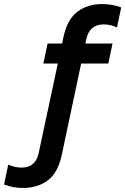

<svg xmlns="http://www.w3.org/2000/svg" viewBox="-135 -746 621 952"><path d="M-21 186Q-47 186 -70.5 181.5Q-94 177 -115 169L-94 70Q-79 77 -62.5 81Q-46 85 -28 85Q42 85 57 12L179 -559Q198 -650 249 -688Q300 -726 372 -726Q398 -726 422 -721.5Q446 -717 466 -709L445 -610Q430 -617 413.5 -621Q397 -625 379 -625Q309 -625 293 -552L172 19Q153 110 102.5 148Q52 186 -21 186ZM80 -431 101 -530H423L402 -431Z"/></svg>

Font: Radio Canada Big Medium
Style: Italic
Weight: 500
Italic angle: -12°
Designer: Étienne Aubert Bonn
Foundry: Coppers and Brasses
Version: Version 1.001